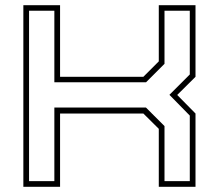

<svg xmlns="http://www.w3.org/2000/svg" viewBox="-20 -720 852 740"><path d="M70 0V-700H211.5V-424H532.5L592 -483.5V-700H733.5V-424L663 -354L733.5 -282.5V0H592V-223.5L532.5 -282.5H211.5V0ZM92 -22H189.5V-305.5H542.5L614 -234V-22H711.5V-274.5L633 -354.5L711.5 -433V-678.5H614V-474L543 -403H189.5V-678.5H92Z"/></svg>

Font: Tourney Expanded ExtraLight
Style: Regular
Weight: 200
Width: 7
Designer: Tyler Finck
Foundry: Etcetera Type Co
Version: Version 1.010; ttfautohint (v1.8.3)